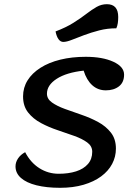

<svg xmlns="http://www.w3.org/2000/svg" viewBox="-20 -871 658 916"><path d="M267 25Q202 25 154 13Q106 1 80 -22Q54 -45 54 -77Q54 -97 66 -115Q78 -133 100 -145Q126 -95 168 -68.5Q210 -42 260 -42Q307 -42 343 -53.5Q379 -65 399.5 -88.5Q420 -112 420 -147Q420 -174 396 -191.5Q372 -209 334.5 -222.5Q297 -236 255 -250Q213 -264 175.5 -284Q138 -304 114 -334.5Q90 -365 90 -411Q90 -453 111.5 -487.5Q133 -522 173 -547.5Q213 -573 268 -586.5Q323 -600 389 -600Q469 -600 520.5 -576.5Q572 -553 572 -515Q572 -478 547.5 -459Q523 -440 485 -440Q447 -440 420 -464.5Q393 -489 379 -534Q297 -525 250.5 -495Q204 -465 204 -424Q204 -399 228 -382Q252 -365 289 -351.5Q326 -338 368.5 -323.5Q411 -309 448 -289Q485 -269 509 -238.5Q533 -208 533 -162Q533 -123 515 -89Q497 -55 462.5 -29.5Q428 -4 378.5 10.5Q329 25 267 25ZM282 -671Q269 -671 259.5 -683.5Q250 -696 245 -721Q295 -740 330 -762Q365 -784 391.5 -804.5Q418 -825 441 -838Q464 -851 490 -851Q544 -851 544 -790Q544 -774 542 -760.5Q540 -747 535 -736Q492 -736 453.5 -726Q415 -716 381.5 -703.5Q348 -691 323 -681Q298 -671 282 -671Z"/></svg>

Font: Lemonada
Style: Regular
Weight: 400
Designer: Mohamed Gaber (Arabic), Eduardo Tunni (Latin)
Foundry: Kief Type Foundry
Version: Version 4.005